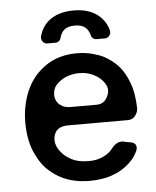

<svg xmlns="http://www.w3.org/2000/svg" viewBox="-54 -794 694 852"><g transform="rotate(-5 293.5 -368.0)"><path d="M397.5 -612.3H433.6Q445.3 -612.3 453.1 -622.1Q460.9 -631.8 459 -643.6Q450.2 -682.6 418.9 -710.9Q377 -748 305.7 -748Q233.4 -748 190.4 -710.9Q160.2 -682.6 151.4 -643.6Q149.4 -631.8 157.2 -622.1Q165 -612.3 176.8 -612.3H212.9Q221.7 -612.3 228.5 -617.7Q235.4 -623 237.3 -631.8Q241.2 -646.5 251 -660.2Q267.6 -680.7 305.7 -680.7Q341.8 -680.7 358.4 -660.2Q368.2 -647.5 372.1 -631.8Q374 -623 380.9 -617.7Q387.7 -612.3 397.5 -612.3ZM503.9 -242.2Q525.4 -242.2 537.1 -258.8Q548.8 -275.4 548.8 -291Q548.8 -292 548.8 -292Q547.9 -326.2 543 -354.5Q538.1 -383.8 528.3 -408.2Q518.6 -434.6 504.9 -456.1Q491.2 -477.5 473.6 -494.1Q456.1 -510.7 436.5 -522.5Q417 -535.2 394.5 -542Q373 -549.8 350.6 -553.7Q328.1 -557.6 304.7 -557.6Q265.6 -557.6 232.4 -548.8Q198.2 -540 169.9 -521.5Q141.6 -502.9 119.1 -478.5Q96.7 -453.1 81.1 -420.9Q65.4 -388.7 57.6 -351.6Q48.8 -313.5 48.8 -271.5Q48.8 -228.5 56.6 -191.4Q64.5 -153.3 81.1 -122.1Q96.7 -89.8 119.1 -65.4Q142.6 -41 171.9 -23.4Q201.2 -5.9 236.3 2.9Q270.5 11.7 311.5 11.7Q341.8 11.7 369.1 6.8Q395.5 2.9 418.9 -6.8Q443.4 -15.6 462.9 -29.3Q482.4 -42 498 -58.6Q506.8 -67.4 513.7 -77.1Q520.5 -87.9 526.4 -98.6Q534.2 -113.3 530.3 -127Q525.4 -139.6 508.8 -142.6Q500 -144.5 491.2 -145.5Q481.4 -147.5 473.6 -149.4Q459 -151.4 446.3 -144.5Q433.6 -137.7 423.8 -125Q420.9 -121.1 418 -118.2Q415 -114.3 412.1 -111.3Q402.3 -102.5 391.6 -95.7Q380.9 -89.8 368.2 -85Q355.5 -80.1 341.8 -78.1Q328.1 -76.2 312.5 -76.2Q289.1 -76.2 268.6 -81.1Q248 -85.9 230.5 -96.7Q218.8 -103.5 208 -112.3Q198.2 -122.1 189.5 -132.8Q163.1 -168.9 174.8 -205.1Q186.5 -242.2 238.3 -242.2Q238.3 -242.2 239.3 -242.2Q305.7 -242.2 371.1 -242.2Q437.5 -242.2 503.9 -242.2ZM226.6 -446.3Q244.1 -458 263.7 -462.9Q283.2 -468.8 305.7 -468.8Q327.1 -468.8 344.7 -463.9Q363.3 -459 378.9 -449.2Q384.8 -446.3 389.6 -442.4Q395.5 -438.5 400.4 -433.6Q438.5 -397.5 422.9 -360.4Q408.2 -322.3 371.1 -322.3Q333 -322.3 256.8 -322.3Q237.3 -322.3 222.7 -328.1Q209 -335 200.2 -344.7Q184.6 -364.3 187.5 -389.6Q189.5 -416 210 -433.6Q210 -433.6 210 -433.6Q213.9 -437.5 217.8 -440.4Q221.7 -443.4 226.6 -446.3Z"/></g></svg>

Font: DeepSea
Style: Medium
Weight: 500
Designer: Stem
Version: Version 3.019;git-0a5106e0b